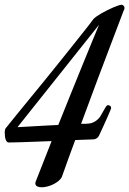

<svg xmlns="http://www.w3.org/2000/svg" viewBox="-42 -773 548 814"><path d="M485.8 -737.8Q485.8 -735.4 484.4 -731.9Q482.9 -728.5 481.9 -727.1Q458.5 -666 430.2 -590.8Q405.8 -526.4 372.8 -439.2Q339.8 -352.1 301.8 -248Q310.1 -248 317.9 -248Q325.7 -248 333 -249Q348.1 -250 362.3 -259Q376.5 -268.1 384.8 -282.2Q394 -298.3 399.2 -307.4Q404.3 -316.4 407.2 -320.8Q410.2 -325.2 411.9 -326.2Q413.6 -327.1 417 -327.1Q420.9 -327.1 425 -324Q429.2 -320.8 429.2 -314Q429.2 -313 425 -303.2Q420.9 -293.5 414.1 -277.6Q407.2 -261.7 397.7 -241.2Q388.2 -220.7 377.9 -198.2Q375 -191.4 368.2 -186.8Q361.3 -182.1 354 -182.1Q333 -181.2 314 -180.7Q294.9 -180.2 276.9 -179.2Q262.7 -141.1 248.5 -102.1Q234.4 -63 220.2 -22.9Q215.3 -13.2 205.3 -5.1Q195.3 2.9 183.1 8.8Q170.9 14.6 158.2 17.8Q145.5 21 134.8 21Q123 21 115.5 17.1Q107.9 13.2 107.9 3.9Q107.9 -1 110.8 -6.8L176.8 -174.8Q132.3 -172.9 98.9 -171.9Q65.4 -170.9 42 -169.9Q15.1 -168.9 -4.9 -168.9Q-13.2 -168.9 -17.6 -180.7Q-22 -192.4 -22 -211.9Q-22 -216.3 -21.2 -220.7Q-20.5 -225.1 -18.1 -229Q-18.1 -229 -5.1 -245.1Q7.8 -261.2 30 -288.6Q52.2 -315.9 81.5 -351.6Q110.8 -387.2 142.6 -426.3Q174.3 -465.3 206.5 -505.4Q238.8 -545.4 267.1 -581.1Q295.4 -616.7 318.1 -645.3Q340.8 -673.8 353 -690.9Q357.4 -696.3 366.7 -702.9Q376 -709.5 387.7 -716.3Q399.4 -723.1 412.8 -729.7Q426.3 -736.3 438.2 -741.5Q450.2 -746.6 459.7 -749.8Q469.2 -752.9 474.1 -752.9Q476.6 -752.9 481.2 -749.3Q485.8 -745.6 485.8 -737.8ZM32.2 -233.9Q45.9 -234.4 64.9 -235.6Q84 -236.8 106.4 -238Q128.9 -239.3 154.1 -240.7Q179.2 -242.2 205.1 -243.2Q233.4 -314 259.8 -379.2Q286.1 -444.3 308.6 -499.5Q331.1 -554.7 348.9 -597.9Q366.7 -641.1 377.9 -668Z"/></svg>

Font: Mervale Script
Style: Regular
Weight: 400
Designer: Astigmatic (AOETI)
Foundry: Astigmatic (AOETI)
Version: Version 1.000